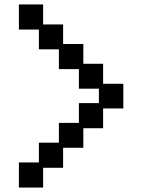

<svg xmlns="http://www.w3.org/2000/svg" viewBox="-20 -739 640 864"><path d="M65 105V-8H155V-97H245V-186H335V-275H425V-340H335V-428H245V-517H155V-606H65V-719H174V-629H264V-541H355V-452H444V-362H535V-251H444V-162H355V-74H264V16H174V105Z"/></svg>

Font: Pixelify Sans Medium
Style: Regular
Weight: 500
Designer: Stefie Justprince
Foundry: Typecalism Foundryline
Version: Version 1.000;February 13, 2025;FontCreator 15.0.0.3015 64-b